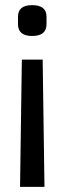

<svg xmlns="http://www.w3.org/2000/svg" viewBox="-20 -542 251 747"><path d="M65 -310 58 185H153L146 -310ZM161 -477Q161 -522 105 -522Q50 -522 50 -477V-448Q50 -402 105 -402Q161 -402 161 -448Z"/></svg>

Font: Ropa Sans
Style: Regular
Weight: 400
Designer: Botio Nikoltchev
Foundry: Botjo Nikoltchev
Version: Version 1.002